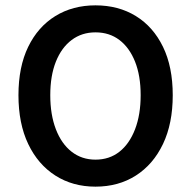

<svg xmlns="http://www.w3.org/2000/svg" viewBox="-20 -686 714 718"><path d="M337 12Q252 12 187 -29.5Q122 -71 85.5 -147.5Q49 -224 49 -330Q49 -436 85.5 -511Q122 -586 187 -626Q252 -666 337 -666Q423 -666 488 -626Q553 -586 589.5 -511Q626 -436 626 -330Q626 -224 589.5 -147.5Q553 -71 488 -29.5Q423 12 337 12ZM337 -89Q389 -89 426.5 -118.5Q464 -148 485 -202.5Q506 -257 506 -330Q506 -403 485 -455.5Q464 -508 426.5 -536.5Q389 -565 337 -565Q286 -565 248 -536.5Q210 -508 189 -455.5Q168 -403 168 -330Q168 -257 189 -202.5Q210 -148 248 -118.5Q286 -89 337 -89Z"/></svg>

Font: Source Sans 3 SemiBold
Style: Regular
Weight: 600
Designer: Paul D. Hunt
Foundry: Adobe
Version: Version 3.046;hotconv 1.0.118;makeotfexe 2.5.65603